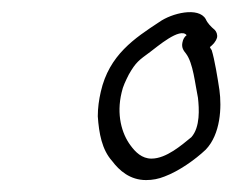

<svg xmlns="http://www.w3.org/2000/svg" viewBox="-20 -689 390 322"><path d="M149 -535C146 -522 144 -508 144 -494C146 -465 151 -438 168 -419C180 -403 198 -387 225 -387C236 -387 246 -389 256 -393C280 -402 307 -421 325 -438C350 -464 352 -509 348 -538C345 -558 340 -589 335 -605C334 -606 333 -608 332 -610C337 -614 342 -619 344 -626C345 -631 343 -636 340 -639C334 -644 328 -650 325 -657C313 -678 268 -667 247 -652C206 -625 163 -597 149 -535ZM184 -534C186 -544 191 -554 196 -564C208 -585 213 -588 232 -602C243 -610 282 -644 293 -630C289 -627 287 -623 286 -618C284 -609 288 -604 292 -599C304 -583 307 -549 312 -525C314 -507 316 -476 301 -459C285 -446 259 -423 234 -423C218 -423 207 -434 199 -445C184 -465 175 -497 184 -534Z"/></svg>

Font: Stray Cat
Style: CnObl
Weight: 400
Version: Version 1.0